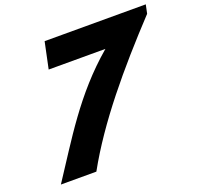

<svg xmlns="http://www.w3.org/2000/svg" viewBox="-140 -977 1165 1129"><g transform="rotate(-20 442.5 -412.5)"><path d="M885 -825H252L217.3 -660H572.3C335.6 -458.8 204.1 -226.6 53.5 0H275.5C417.1 -256.7 633.5 -513.3 873.4 -770Z"/></g></svg>

Font: Hussar
Style: BdOblTwo
Weight: 700
Foundry: Cannot Into Space Fonts
Version: Version 2.00